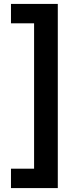

<svg xmlns="http://www.w3.org/2000/svg" viewBox="-20 -840 363 980"><path d="M275 120H36V21H154V-721H36V-820H275Z"/></svg>

Font: Fira Sans Medium
Style: Regular
Weight: 500
Designer: bBox Type GmbH & Carrois Corporate GbR & Edenspiekermann AG
Foundry: bBox Type GmbH & Carrois Corporate GbR & Edenspiekermann AG
Version: Version 4.301